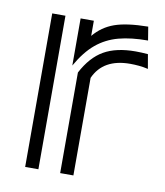

<svg xmlns="http://www.w3.org/2000/svg" viewBox="-69 -628 588 686"><g transform="rotate(10 225.0 -285.0)"><path d="M422 -521Q361 -521 316 -509Q271 -497 236 -468Q201 -439 171 -386V-557H219V-502Q249 -538 292.5 -553.5Q336 -569 414 -570ZM68 -557H116V0H68ZM195 -365Q226 -424 270.5 -449.5Q315 -475 385 -475Q396 -475 407 -474.5Q418 -474 430 -473L439 -421Q422 -425 405.5 -426.5Q389 -428 374 -428Q276 -428 243 -354V0H195Z"/></g></svg>

Font: Train One
Style: Regular
Weight: 400
Designer: Fontworks Inc.
Foundry: Fontworks Inc.
Version: Version 1.100